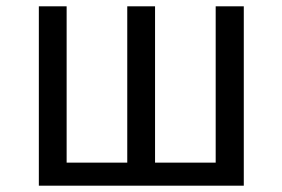

<svg xmlns="http://www.w3.org/2000/svg" viewBox="-20 -588 894 608"><path d="M752 -568H663V-73H471V-568H383V-73H191V-568H103V0H752Z"/></svg>

Font: Glow Sans SC Normal Book
Style: Regular
Weight: 500
Designer: Ryoko NISHIZUKA (kana, bopomofo & ideographs); Paul D. Hunt (Latin, Greek & Cyrillic); Sandoll Communications, Soo-young
Version: Version 0.93